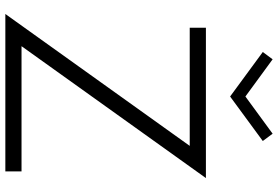

<svg xmlns="http://www.w3.org/2000/svg" viewBox="-181 -859 1040 718"><g transform="rotate(90 339.0 -500.0)"><path d="M620.9 0V-60.5H152.7L645.9 -750H83.6V-689.5H525.5L32.3 0ZM507.3 -962.7 480 -999.5 340.9 -897.7 201.8 -999.5 174.5 -962.7 340.9 -840.5Z"/></g></svg>

Font: Spartan MB
Style: Regular
Weight: 212
Designer: Matt Bailey, Mirko Velimirovic
Foundry: Matt Bailey
Version: Version 1.005